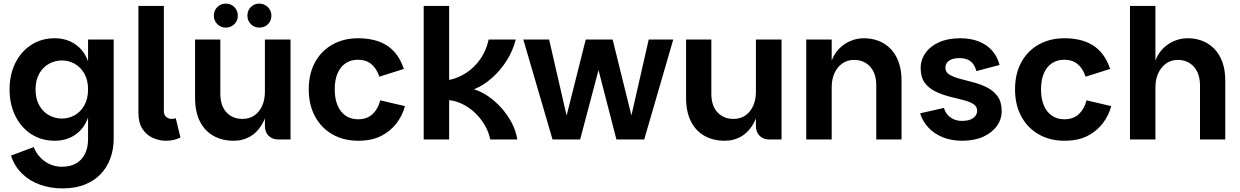

<svg xmlns="http://www.w3.org/2000/svg" viewBox="-20 -773 6874 1064"><path d="M327 271Q260 271 202 250.5Q144 230 102 189Q60 148 41 89L167 42Q187 92 229 121.5Q271 151 324 151Q369 151 401 133Q433 115 450.5 80.5Q468 46 468 -2V-122Q447 -61 398 -27Q349 7 283 7Q210 7 153.5 -29.5Q97 -66 65 -130.5Q33 -195 33 -277Q33 -360 65 -424Q97 -488 153.5 -524.5Q210 -561 283 -561Q349 -561 398 -527Q447 -493 468 -433V-554H610V-4Q610 54 592 103.5Q574 153 539 190.5Q504 228 451 249.5Q398 271 327 271ZM323 -116Q361 -116 394 -134.5Q427 -153 447.5 -189.5Q468 -226 468 -277Q468 -329 447.5 -365Q427 -401 394 -419.5Q361 -438 323 -438Q285 -438 251.5 -419.5Q218 -401 197.5 -365Q177 -329 177 -277Q177 -226 197.5 -189.5Q218 -153 251.5 -134.5Q285 -116 323 -116Z M747 -149V-740H888V-158Q888 -136 901 -125Q914 -114 932 -114Q945 -114 954 -118L980 -11Q945 7 900 7Q863 7 827.5 -8.5Q792 -24 769.5 -58.5Q747 -93 747 -149Z M1448 -75V-554H1590V0H1523Q1489 0 1468.5 -20.5Q1448 -41 1448 -75ZM1276 7Q1210 7 1161.5 -21Q1113 -49 1087 -102Q1061 -155 1061 -230V-554H1201V-254Q1201 -187 1235 -150.5Q1269 -114 1324 -114Q1362 -114 1390 -133.5Q1418 -153 1433 -187Q1448 -221 1448 -264L1470 -235Q1467 -152 1439.5 -98Q1412 -44 1369.5 -18.5Q1327 7 1276 7ZM1231 -620Q1203 -620 1184 -639.5Q1165 -659 1165 -686Q1165 -715 1184.5 -734Q1204 -753 1231 -753Q1260 -753 1279 -733.5Q1298 -714 1298 -686Q1298 -658 1278.5 -639Q1259 -620 1231 -620ZM1417 -620Q1389 -620 1370 -639.5Q1351 -659 1351 -686Q1351 -715 1370 -734Q1389 -753 1417 -753Q1445 -753 1464.5 -733.5Q1484 -714 1484 -686Q1484 -658 1465 -639Q1446 -620 1417 -620Z M1965 7Q1885 7 1823 -28Q1761 -63 1726 -127.5Q1691 -192 1691 -278Q1691 -364 1725.5 -427.5Q1760 -491 1822 -526Q1884 -561 1965 -561Q2009 -561 2048.5 -552Q2088 -543 2120 -523.5Q2152 -504 2177 -471.5Q2202 -439 2218 -391L2082 -348Q2067 -394 2037.5 -418Q2008 -442 1964 -442Q1925 -442 1896 -423Q1867 -404 1851 -367.5Q1835 -331 1835 -278Q1835 -225 1851 -188Q1867 -151 1896 -131.5Q1925 -112 1964 -112Q2015 -112 2045.5 -141.5Q2076 -171 2087 -217L2224 -185Q2211 -134 2177.5 -90Q2144 -46 2092 -19.5Q2040 7 1965 7Z M2328 0V-740H2469V-330Q2519 -340 2564 -369.5Q2609 -399 2642 -446Q2675 -493 2688 -554H2838Q2822 -490 2786.5 -435Q2751 -380 2704 -339Q2657 -298 2606 -278Q2645 -267 2684 -240.5Q2723 -214 2757 -176.5Q2791 -139 2815 -94Q2839 -49 2847 0H2697Q2687 -46 2664 -83.5Q2641 -121 2610.5 -149.5Q2580 -178 2543.5 -196Q2507 -214 2469 -218V0Z M2880 -554H3023L3140 -45H3098L3226 -554H3375L3501 -45H3459L3575 -554H3711L3550 0H3396L3275 -469H3319L3195 0H3042Z M4169 -75V-554H4311V0H4244Q4210 0 4189.5 -20.5Q4169 -41 4169 -75ZM3997 7Q3931 7 3882.5 -21Q3834 -49 3808 -102Q3782 -155 3782 -230V-554H3922V-254Q3922 -187 3956 -150.5Q3990 -114 4045 -114Q4083 -114 4111 -133.5Q4139 -153 4154 -187Q4169 -221 4169 -264L4191 -235Q4188 -152 4160.5 -98Q4133 -44 4090.5 -18.5Q4048 7 3997 7Z M4448 0V-554H4589V-437Q4602 -474 4629 -502Q4656 -530 4692 -545.5Q4728 -561 4766 -561Q4829 -561 4876.5 -533Q4924 -505 4950 -452.5Q4976 -400 4976 -326V0H4836V-300Q4836 -366 4802 -403.5Q4768 -441 4713 -441Q4676 -441 4648 -421.5Q4620 -402 4604.5 -368Q4589 -334 4589 -290V0Z M5312 7Q5252 7 5204 -12.5Q5156 -32 5124 -67Q5092 -102 5079 -145L5211 -175Q5220 -142 5247 -122.5Q5274 -103 5310 -103Q5352 -103 5373.5 -119Q5395 -135 5395 -159Q5395 -184 5372.5 -197.5Q5350 -211 5314.5 -219.5Q5279 -228 5239 -238.5Q5199 -249 5163 -266.5Q5127 -284 5104.5 -314.5Q5082 -345 5082 -396Q5082 -441 5108.5 -479Q5135 -517 5184 -539Q5233 -561 5301 -561Q5360 -561 5405 -543Q5450 -525 5479 -491.5Q5508 -458 5519 -413L5391 -379Q5382 -414 5359.5 -432.5Q5337 -451 5297 -451Q5259 -451 5239 -436.5Q5219 -422 5219 -398Q5219 -373 5241.5 -359.5Q5264 -346 5299.5 -336.5Q5335 -327 5375 -316.5Q5415 -306 5450.5 -288Q5486 -270 5508.5 -239Q5531 -208 5531 -157Q5531 -112 5504 -74.5Q5477 -37 5428 -15Q5379 7 5312 7Z M5879 7Q5799 7 5737 -28Q5675 -63 5640 -127.5Q5605 -192 5605 -278Q5605 -364 5639.5 -427.5Q5674 -491 5736 -526Q5798 -561 5879 -561Q5923 -561 5962.5 -552Q6002 -543 6034 -523.5Q6066 -504 6091 -471.5Q6116 -439 6132 -391L5996 -348Q5981 -394 5951.5 -418Q5922 -442 5878 -442Q5839 -442 5810 -423Q5781 -404 5765 -367.5Q5749 -331 5749 -278Q5749 -225 5765 -188Q5781 -151 5810 -131.5Q5839 -112 5878 -112Q5929 -112 5959.5 -141.5Q5990 -171 6001 -217L6138 -185Q6125 -134 6091.5 -90Q6058 -46 6006 -19.5Q5954 7 5879 7Z M6242 0V-740H6383V-437Q6396 -474 6423 -502Q6450 -530 6486 -545.5Q6522 -561 6560 -561Q6623 -561 6670.5 -533Q6718 -505 6744 -452.5Q6770 -400 6770 -326V0H6630V-299Q6630 -365 6596 -403Q6562 -441 6507 -441Q6470 -441 6442 -421Q6414 -401 6398.5 -367Q6383 -333 6383 -289V0Z"/></svg>

Font: Parkinsans Light SemiBold
Style: Regular
Weight: 600
Version: Version 1.000